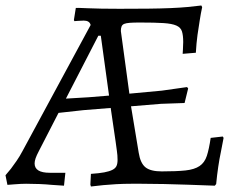

<svg xmlns="http://www.w3.org/2000/svg" viewBox="-30 -669 860 699"><path d="M301 -36Q331 -38 349.5 -41.5Q368 -45 379 -50.5Q390 -56 394 -64.5Q398 -73 398 -87Q398 -104 395.5 -120Q393 -136 391 -153L373 -276L274 -268L183 -258L112 -120Q103 -103 99.5 -92.5Q96 -82 96 -74Q96 -40 151 -40H208L203 7Q181 6 158 4Q138 2 113.5 1Q89 0 65 0Q57 0 45.5 0.5Q34 1 23 2Q11 3 -3 4L-10 -31Q-1 -41 10 -55Q19 -67 30.5 -83.5Q42 -100 53 -121L300 -578Q296 -594 275 -594Q270 -594 264 -593.5Q258 -593 253 -593Q247 -592 241 -592L239 -596L246 -640Q246 -641 289.5 -639Q333 -637 405 -637Q464 -637 509.5 -637.5Q555 -638 590.5 -639.5Q626 -641 653 -643.5Q680 -646 703 -649L706 -643Q701 -620 697 -594Q693 -571 689 -541.5Q685 -512 683 -477L635 -473Q635 -481 636 -489Q636 -496 636.5 -503.5Q637 -511 637 -516Q637 -540 632.5 -554.5Q628 -569 612 -576Q596 -583 565 -585Q534 -587 480 -587Q457 -587 443 -586Q429 -585 422 -582Q415 -579 412.5 -572.5Q410 -566 410 -556L441 -328L559 -339L651 -352L655 -347L642 -294L556 -291L447 -282L475 -113Q481 -75 499.5 -60Q518 -45 559 -45Q613 -45 645.5 -48.5Q678 -52 696.5 -64.5Q715 -77 723 -101.5Q731 -126 737 -167L781 -172L784 -167Q779 -142 774 -115Q769 -92 764.5 -61.5Q760 -31 757 1L752 7Q752 7 724 6Q696 5 655 3.5Q614 2 567.5 1Q521 0 483 0H449Q420 0 393 1.5Q366 3 346 5L301 10L299 3ZM294 -315 367 -321 337 -539H328L210 -310Z"/></svg>

Font: Alegreya
Style: Regular
Weight: 400
Designer: Juan Pablo del Peral
Foundry: Juan Pablo del Peral
Version: Version 1.003